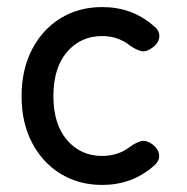

<svg xmlns="http://www.w3.org/2000/svg" viewBox="-20 -512 528 543"><path d="M269 11Q203 11 151.5 -20.5Q100 -52 70.5 -108.5Q41 -165 41 -240Q41 -315 70.5 -372Q100 -429 151.5 -460.5Q203 -492 269 -492Q353 -492 413 -440Q432 -426 430.5 -408Q429 -390 412 -378Q395 -365 382 -367Q369 -369 349 -382Q315 -410 269 -410Q208 -410 169.5 -365Q131 -320 131 -240Q131 -161 169.5 -116Q208 -71 269 -71Q314 -71 348 -97Q366 -110 380 -113Q394 -116 411 -104Q428 -91 430 -74Q432 -57 414 -42Q353 11 269 11Z"/></svg>

Font: Zen Maru Gothic Medium
Style: Regular
Weight: 500
Designer: Yoshimichi Ohira
Foundry: Positype
Version: Version 1.001